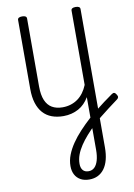

<svg xmlns="http://www.w3.org/2000/svg" viewBox="-160 -1174 1290 1853"><g transform="rotate(-10 485.0 -247.5)"><path d="M560 584Q511 584 475.5 564.5Q440 545 421 509.5Q402 474 402 425Q402 370 423 316Q444 262 480.5 208.5Q517 155 565.5 103Q614 51 669 1Q705 -30 745.5 -63Q786 -96 829.5 -128Q873 -160 914 -189Q930 -201 941 -197.5Q952 -194 962 -177Q972 -162 970 -150.5Q968 -139 955 -130Q908 -95 861.5 -60Q815 -25 774 8.5Q733 42 702 72Q657 115 619.5 157.5Q582 200 553 243.5Q524 287 508 330.5Q492 374 492 419Q492 459 511 481.5Q530 504 567 504Q601 504 624.5 481.5Q648 459 660.5 416Q673 373 673 313V-203Q653 -169 627 -142.5Q601 -116 569 -98.5Q537 -81 499.5 -71.5Q462 -62 421 -62Q357 -62 306.5 -81Q256 -100 221 -139Q186 -178 167.5 -237Q149 -296 149 -375V-1051Q149 -1065 160 -1072Q171 -1079 193 -1079Q215 -1079 226 -1072Q237 -1065 237 -1051V-384Q237 -302 259 -249.5Q281 -197 323.5 -172Q366 -147 427 -147Q470 -147 508 -159Q546 -171 577 -193.5Q608 -216 632 -248.5Q656 -281 673 -323V-1051Q673 -1065 684 -1072Q695 -1079 717 -1079Q739 -1079 750 -1072Q761 -1065 761 -1051V305Q761 372 747.5 424Q734 476 708 511.5Q682 547 645 565.5Q608 584 560 584Z"/></g></svg>

Font: Playwrite AR
Style: Regular
Weight: 400
Designer: Veronika Burian, José Scaglione
Foundry: TypeTogether
Version: Version 1.002